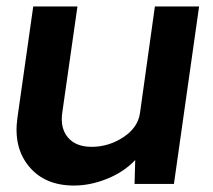

<svg xmlns="http://www.w3.org/2000/svg" viewBox="-20 -570 661 595"><path d="M597 -550 519 0H397L399 -74Q364 -37 312 -16Q260 5 209 5Q119 5 70 -54Q21 -113 34 -205L83 -550H220L173 -221Q166 -173 190.5 -144Q215 -115 264 -115Q317 -115 362.5 -145Q408 -175 414 -221L460 -550Z"/></svg>

Font: Oakes Grotesk
Style: Bold Italic
Weight: 600
Italic angle: -8°
Designer: Samuel Oakes
Foundry: Samuel Oakes
Version: Version 1.000;PS 001.000;hotconv 1.0.88;makeotf.lib2.5.64775